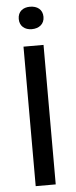

<svg xmlns="http://www.w3.org/2000/svg" viewBox="-59 -901 368 932"><g transform="rotate(-5 125.0 -435.0)"><path d="M173.8 -679.7H76.2V0H173.8ZM124 -870.1C90.3 -870.1 64.9 -851.6 64.9 -815.4C64.9 -780.3 90.3 -760.7 124 -760.7C159.2 -760.7 185.5 -780.3 185.5 -815.4C185.5 -851.6 159.2 -870.1 124 -870.1Z"/></g></svg>

Font: Inder
Style: Regular
Weight: 400
Designer: Irina Smirnova
Foundry: Irina Smirnova
Version: Version 1.001